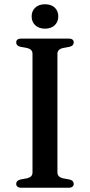

<svg xmlns="http://www.w3.org/2000/svg" viewBox="-20 -881 422 901"><path d="M249.5 -71.5Q249.5 -61 256 -54.2Q262.5 -47.5 274 -44.5L307 -38.5Q326 -33.5 326 -18Q326 -10 320.2 -5Q314.5 0 301.5 0H80.5Q68 0 62 -5Q56 -10 56 -18Q56 -33.5 75 -38.5L108 -44.5Q120 -47.5 126.2 -54.2Q132.5 -61 132.5 -71.5V-628.5Q132.5 -639 126.2 -645.8Q120 -652.5 108 -655.5L75 -661.5Q56 -666.5 56 -682Q56 -690.5 62 -695.2Q68 -700 80.5 -700H301.5Q314.5 -700 320.2 -695.2Q326 -690.5 326 -682Q326 -666.5 307 -661.5L274 -655.5Q262.5 -652.5 256 -645.8Q249.5 -639 249.5 -628.5ZM191 -746.5Q162.5 -746.5 145.5 -762.5Q128.5 -778.5 128.5 -804Q128.5 -829.5 145.5 -845.2Q162.5 -861 191 -861Q220.5 -861 237 -845.2Q253.5 -829.5 253.5 -804Q253.5 -779 237 -762.8Q220.5 -746.5 191 -746.5Z"/></svg>

Font: Fraunces 11pt
Style: Regular
Weight: 400
Version: Version 1.000;[b76b70a41]